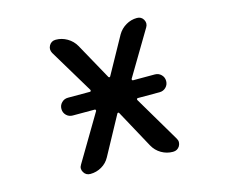

<svg xmlns="http://www.w3.org/2000/svg" viewBox="-102 -896 1205 1017"><g transform="rotate(-15 500.0 -388.0)"><path d="M727.5 -20.5Q693.4 -20.5 664.1 -37.6Q634.8 -54.7 618.2 -85L504.9 -293Q502.9 -295.9 500 -295.9Q497.1 -295.9 495.1 -293L380.9 -83Q365.2 -53.7 336.4 -37.1Q307.6 -20.5 274.4 -20.5Q250 -20.5 238.3 -41Q232.4 -50.8 232.4 -61.5Q232.4 -71.3 239.3 -82L389.6 -335Q390.6 -337.9 389.2 -340.8Q387.7 -343.8 384.8 -343.8H263.7Q243.2 -343.8 229 -357.9Q214.8 -372.1 214.8 -392.6Q214.8 -413.1 229 -427.2Q243.2 -441.4 263.7 -441.4H384.8Q387.7 -441.4 389.2 -444.3Q390.6 -447.3 389.6 -450.2L244.1 -692.4Q238.3 -703.1 238.3 -713.9Q238.3 -723.6 244.1 -734.4Q255.9 -754.9 280.3 -754.9Q313.5 -754.9 342.8 -737.8Q372.1 -720.7 388.7 -691.4L499 -492.2Q501 -489.3 503.9 -489.3Q506.8 -489.3 508.8 -492.2L620.1 -693.4Q636.7 -721.7 665 -738.3Q693.4 -754.9 725.6 -754.9Q749 -754.9 760.7 -735.4Q766.6 -724.6 766.6 -714.8Q766.6 -704.1 760.7 -694.3L615.2 -450.2Q614.3 -447.3 615.7 -444.3Q617.2 -441.4 620.1 -441.4H740.2Q760.7 -441.4 774.9 -427.2Q789.1 -413.1 789.1 -392.6Q789.1 -372.1 774.9 -357.9Q760.7 -343.8 740.2 -343.8H620.1Q617.2 -343.8 615.7 -340.8Q614.3 -337.9 615.2 -335L763.7 -84Q770.5 -73.2 770.5 -62.5Q770.5 -51.8 764.6 -41Q752 -20.5 727.5 -20.5Z"/></g></svg>

Font: Rounded-X Mgen+ 1m medium
Style: Regular
Weight: 500
Designer: [Source Han Sans]
Ryoko NISHIZUKA  (kana & ideographs); Paul D. Hunt (Latin, Greek & Cyrillic); Wenlong ZHANG  (bopomofo
Version: Version 1.059.20150602